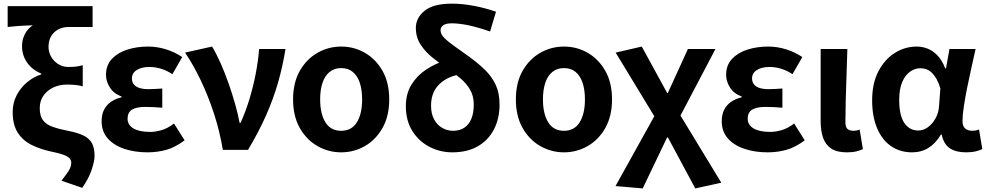

<svg xmlns="http://www.w3.org/2000/svg" viewBox="-20 -832 5481 1066"><path d="M436.6 210.9 321.4 171.4Q338.7 148.5 350.7 132.1Q362.7 115.8 369.1 101.6Q375.6 87.4 375.6 72.4Q375.6 56.8 365.7 46.3Q355.9 35.9 331.6 27Q307.3 18.2 262.4 9Q203.9 -3.6 155.7 -27.2Q107.6 -50.9 79 -94.8Q50.4 -138.7 50.4 -209.7Q50.4 -260.4 72.2 -302.6Q94 -344.9 130.1 -375.1Q166.2 -405.3 209 -418.9V-423.6Q160 -443.3 131.2 -483.6Q102.3 -524 102.3 -577Q102.3 -611.1 117.7 -641.8Q133.1 -672.6 162.2 -691.5Q138.7 -690.7 118.9 -689.9Q99.1 -689.1 76.8 -687.4Q54.4 -685.8 22.5 -682.2V-797.9H494.1V-682.2H361.9Q329.7 -682.2 304.5 -669.2Q279.3 -656.1 264.4 -631.7Q249.5 -607.2 249.5 -572.4Q249.5 -550.2 257.7 -530Q265.9 -509.9 280.9 -494.3Q295.8 -478.6 316 -469.4Q336.1 -460.3 359 -460.3Q382.9 -460.3 399.6 -462Q416.3 -463.6 439.4 -470V-353Q415.1 -359.1 394.1 -360.7Q373.1 -362.4 350.8 -362.4Q310.2 -362.4 276 -346.3Q241.8 -330.2 221.3 -301.1Q200.7 -272 200.7 -231.7Q200.7 -188.8 218.2 -165Q235.7 -141.1 270.4 -128.6Q305.2 -116 355 -106.2Q414.1 -94.9 446.4 -78.1Q478.8 -61.2 491.9 -34.5Q505 -7.8 505 34.3Q505 61.8 489 110.1Q473.1 158.4 436.6 210.9Z M798.9 13.8Q728.1 13.8 670 -5.7Q611.9 -25.2 578 -63.7Q544.2 -102.2 544.2 -158.2Q544.2 -196.6 557.9 -223.3Q571.7 -250 596.7 -267Q621.6 -284 654.5 -291.8V-296.8Q611.9 -311.5 590.2 -345.9Q568.5 -380.4 568.5 -415.9Q568.5 -470.3 601.2 -505Q633.9 -539.6 687 -556.6Q740.1 -573.5 801.8 -573.5Q852.1 -573.5 901.4 -558.2Q950.6 -542.9 991.6 -515.1L937 -420Q907.6 -439.8 875.4 -450Q843.1 -460.2 809.1 -460.2Q766.7 -460.2 739.5 -443.3Q712.4 -426.4 712.4 -396Q712.4 -367.9 735.2 -352.4Q758.1 -336.9 804.6 -336.9Q822 -336.9 841.9 -338.2Q861.8 -339.5 881 -340.5V-234Q856.4 -236 832.8 -237.2Q809.2 -238.4 787.1 -238.4Q736.8 -238.4 712.5 -223Q688.3 -207.6 688.3 -172.6Q688.3 -138.3 721 -118.9Q753.7 -99.6 813.8 -99.6Q843.3 -99.6 878 -109.8Q912.6 -120 946 -146.4L1005 -52.9Q952.2 -13.5 902.7 0.1Q853.2 13.8 798.9 13.8Z M1217.3 0Q1199.8 -103.8 1168.1 -201Q1136.4 -298.3 1095.2 -384.7Q1054 -471 1007.5 -540L1157.5 -573.5Q1181.7 -533.3 1205.1 -480.5Q1228.5 -427.7 1249 -369.3Q1269.5 -310.9 1285.5 -254.2Q1301.4 -197.5 1310.5 -149.3H1315.5Q1344.7 -214.7 1365.5 -283.7Q1386.3 -352.7 1399.8 -422.6Q1413.3 -492.5 1418.8 -559.8H1565Q1549.1 -461 1523.2 -371.6Q1497.4 -282.3 1457.7 -192.4Q1418.1 -102.5 1357.1 0Z M1874.2 13.8Q1803.7 13.8 1742.8 -21Q1681.8 -55.7 1644.5 -121.5Q1607.2 -187.3 1607.2 -279.9Q1607.2 -373.1 1644.5 -438.6Q1681.8 -504.1 1742.8 -538.8Q1803.7 -573.5 1874.2 -573.5Q1945.4 -573.5 2005.9 -538.8Q2066.4 -504.1 2103.7 -438.6Q2141 -373.1 2141 -279.9Q2141 -187.3 2103.7 -121.5Q2066.4 -55.7 2005.9 -21Q1945.4 13.8 1874.2 13.8ZM1874.2 -105.8Q1932.3 -105.8 1961.5 -153.1Q1990.6 -200.4 1990.6 -279.9Q1990.6 -332.7 1977.8 -371.7Q1964.9 -410.7 1939.2 -432.3Q1913.5 -454 1874.2 -454Q1835.7 -454 1809.5 -432.3Q1783.2 -410.7 1770.4 -371.7Q1757.5 -332.7 1757.5 -279.9Q1757.5 -200.4 1786.7 -153.1Q1815.8 -105.8 1874.2 -105.8Z M2491.8 13.8Q2423 13.8 2364 -17Q2305 -47.7 2269.1 -105.1Q2233.3 -162.5 2233.3 -242.7Q2233.3 -311.6 2264.6 -362.3Q2295.9 -413 2346.9 -446.4Q2397.8 -479.8 2455.5 -496.9L2522.6 -417Q2453.9 -401.8 2413.6 -358.6Q2373.2 -315.4 2373.2 -244.9Q2373.2 -200.9 2390.1 -169.5Q2407 -138.1 2435.1 -121.9Q2463.3 -105.8 2495.7 -105.8Q2531.4 -105.8 2557 -122.3Q2582.6 -138.8 2596.5 -171.4Q2610.4 -203.9 2610.4 -252.2Q2610.4 -298.1 2590.6 -332.8Q2570.9 -367.4 2537.9 -395.7Q2504.9 -423.9 2465.2 -450.2Q2424.5 -478.2 2383.5 -510.4Q2342.6 -542.7 2315.7 -583.6Q2288.8 -624.6 2288.8 -677.5Q2288.8 -732.4 2337.2 -772Q2385.7 -811.7 2488.7 -811.7Q2546.8 -811.7 2610 -799.8Q2673.2 -788 2733.9 -766.9L2700.8 -657Q2638.9 -679 2584.8 -690.7Q2530.7 -702.5 2488.3 -702.5Q2455.1 -702.5 2440.5 -691.4Q2425.9 -680.4 2425.9 -664.7Q2425.9 -641.9 2448.4 -619.8Q2470.9 -597.8 2507.2 -572.7Q2543.5 -547.6 2586.2 -516.1Q2635.7 -480.2 2673.5 -443.1Q2711.4 -406 2732.5 -360.3Q2753.5 -314.6 2753.5 -252Q2753.5 -173.1 2722.2 -113.1Q2690.8 -53.1 2632.6 -19.7Q2574.3 13.8 2491.8 13.8Z M3111.2 13.8Q3040.7 13.8 2979.8 -21Q2918.8 -55.7 2881.5 -121.5Q2844.2 -187.3 2844.2 -279.9Q2844.2 -373.1 2881.5 -438.6Q2918.8 -504.1 2979.8 -538.8Q3040.7 -573.5 3111.2 -573.5Q3182.4 -573.5 3242.9 -538.8Q3303.4 -504.1 3340.7 -438.6Q3378 -373.1 3378 -279.9Q3378 -187.3 3340.7 -121.5Q3303.4 -55.7 3242.9 -21Q3182.4 13.8 3111.2 13.8ZM3111.2 -105.8Q3169.3 -105.8 3198.5 -153.1Q3227.6 -200.4 3227.6 -279.9Q3227.6 -332.7 3214.8 -371.7Q3201.9 -410.7 3176.2 -432.3Q3150.5 -454 3111.2 -454Q3072.7 -454 3046.5 -432.3Q3020.2 -410.7 3007.4 -371.7Q2994.5 -332.7 2994.5 -279.9Q2994.5 -200.4 3023.7 -153.1Q3052.8 -105.8 3111.2 -105.8Z M3548.4 214.1 3397.4 201.1 3612.7 -186.6 3398.2 -540 3543.2 -573.5 3684 -316H3688L3799.3 -559.8H3952.2L3758.1 -190.5L3984.7 182.4L3840.2 214.1L3688 -69.3H3684Z M4241.9 13.8Q4171.1 13.8 4113 -5.7Q4054.9 -25.2 4021 -63.7Q3987.2 -102.2 3987.2 -158.2Q3987.2 -196.6 4000.9 -223.3Q4014.7 -250 4039.7 -267Q4064.6 -284 4097.5 -291.8V-296.8Q4054.9 -311.5 4033.2 -345.9Q4011.5 -380.4 4011.5 -415.9Q4011.5 -470.3 4044.2 -505Q4076.9 -539.6 4130 -556.6Q4183.1 -573.5 4244.8 -573.5Q4295.1 -573.5 4344.4 -558.2Q4393.6 -542.9 4434.6 -515.1L4380 -420Q4350.6 -439.8 4318.4 -450Q4286.1 -460.2 4252.1 -460.2Q4209.7 -460.2 4182.5 -443.3Q4155.4 -426.4 4155.4 -396Q4155.4 -367.9 4178.2 -352.4Q4201.1 -336.9 4247.6 -336.9Q4265 -336.9 4284.9 -338.2Q4304.8 -339.5 4324 -340.5V-234Q4299.4 -236 4275.8 -237.2Q4252.2 -238.4 4230.1 -238.4Q4179.8 -238.4 4155.5 -223Q4131.3 -207.6 4131.3 -172.6Q4131.3 -138.3 4164 -118.9Q4196.7 -99.6 4256.8 -99.6Q4286.3 -99.6 4321 -109.8Q4355.6 -120 4389 -146.4L4448 -52.9Q4395.2 -13.5 4345.7 0.1Q4296.2 13.8 4241.9 13.8Z M4681.5 13.8Q4625.8 13.8 4594.4 -7.5Q4563 -28.7 4549.6 -67.7Q4536.3 -106.6 4536.3 -158.8V-559.8H4684.6Q4683 -491.7 4680.1 -417.3Q4677.1 -342.9 4675.5 -274Q4673.8 -205.1 4673.8 -152.6Q4673.8 -126.6 4685.1 -116.2Q4696.5 -105.8 4718.8 -105.8Q4726 -105.8 4735.3 -107.3Q4744.5 -108.8 4752.9 -112.6L4770.9 -3.8Q4754.5 3.3 4734.4 8.5Q4714.2 13.8 4681.5 13.8Z M5043.9 13.8Q4977.6 13.8 4927.7 -20.3Q4877.9 -54.4 4850 -119.5Q4822.2 -184.6 4822.2 -275.5Q4822.2 -369.3 4856.9 -435.9Q4891.6 -502.4 4948 -538Q5004.4 -573.5 5069.1 -573.5Q5102 -573.5 5131.6 -561.4Q5161.3 -549.3 5186.2 -522.7Q5211.1 -496.1 5228 -452.4H5232.3L5251.5 -559.8H5396.5Q5385.5 -509.8 5372.9 -453.7Q5360.4 -397.7 5349.3 -342.8Q5338.2 -287.8 5331.1 -240.2Q5323.9 -192.5 5323.9 -159.3Q5323.9 -130.2 5339.4 -118Q5354.9 -105.8 5378.5 -105.8Q5386.9 -105.8 5396.6 -107.5Q5406.3 -109.2 5415.7 -113L5433.8 -4.2Q5419.6 2.9 5397.1 8.3Q5374.5 13.8 5343.5 13.8Q5287.1 13.8 5253.2 -9Q5219.4 -31.8 5208.5 -84.8H5204Q5145.6 13.8 5043.9 13.8ZM5078.1 -107.4Q5106.5 -107.4 5131.6 -125.5Q5156.7 -143.6 5173.9 -174.4Q5191.2 -205.2 5193.6 -242.3L5201 -341.3Q5191.9 -371.4 5180 -392.9Q5168 -414.3 5154.1 -427.7Q5140.1 -441.2 5123.9 -447.2Q5107.6 -453.2 5090 -453.2Q5060.5 -453.2 5033.3 -434.5Q5006.2 -415.8 4989.4 -377Q4972.5 -338.2 4972.5 -277.1Q4972.5 -191 5001 -149.2Q5029.4 -107.4 5078.1 -107.4Z"/></svg>

Font: Noto Sans SC Thin
Style: Regular
Weight: 100
Designer: Ryoko NISHIZUKA 西塚涼子 (kana, bopomofo & ideographs); Paul D. Hunt (Latin, Greek & Cyrillic); Sandoll Communications 산돌커뮤니
Foundry: Adobe
Version: Version 2.004-H2;hotconv 1.0.118;makeotfexe 2.5.65603